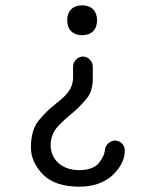

<svg xmlns="http://www.w3.org/2000/svg" viewBox="-20 -484 552 720"><path d="M288 -464C253 -464 232 -443 232 -408C232 -373 253 -352 288 -352C323 -352 344 -373 344 -408C344 -443 323 -464 288 -464ZM254 -195C254 -146 223 -122 187 -93C165 -76 144 -55 125 -32C106 -9 96 25 96 69C96 106 111 140 142 171C172 201 217 216 277 216C328 216 370 202 401 174C432 145 448 114 448 80C448 56 428 43 411 43C396 43 377 57 374 74C373 91 366 108 351 127C336 145 311 154 277 154C210 154 170 112 170 61C170 33 179 10 197 -10C215 -29 233 -45 250 -59C269 -74 286 -92 303 -112C320 -131 328 -157 328 -190V-234C328 -253 312 -272 291 -272C270 -272 254 -253 254 -234Z"/></svg>

Font: Dongle Light
Style: Regular
Weight: 300
Designer: Yanghee Ryu
Foundry: Yanghee Ryu
Version: Version 2.000